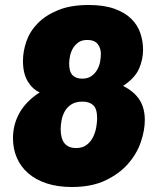

<svg xmlns="http://www.w3.org/2000/svg" viewBox="-20 -739 643 769"><path d="M560 -258Q560 -217 544 -170Q528 -123 493 -83Q458 -43 402.5 -16.5Q347 10 268 10Q211 10 167 -4.5Q123 -19 93 -45Q63 -71 47.5 -107Q32 -143 32 -185Q32 -241 58.5 -287.5Q85 -334 139 -369Q111 -381 91.5 -412.5Q72 -444 72 -495Q72 -534 86 -574Q100 -614 131.5 -646Q163 -678 213 -698.5Q263 -719 335 -719Q396 -719 438 -704Q480 -689 505.5 -664Q531 -639 542 -606.5Q553 -574 553 -540Q553 -500 536.5 -463Q520 -426 473 -395Q518 -372 539 -339Q560 -306 560 -258ZM311 -332Q282 -332 264.5 -320Q247 -308 238 -290.5Q229 -273 226 -254Q223 -235 223 -222Q223 -146 285 -146Q311 -146 327.5 -159Q344 -172 353 -190.5Q362 -209 365.5 -229.5Q369 -250 369 -265Q369 -304 353 -318Q337 -332 311 -332ZM329 -579Q307 -579 293 -568.5Q279 -558 271 -543.5Q263 -529 260 -512.5Q257 -496 257 -484Q257 -452 270.5 -438Q284 -424 309 -424Q332 -424 346.5 -434.5Q361 -445 369.5 -460Q378 -475 381 -492Q384 -509 384 -523Q384 -547 371 -563Q358 -579 329 -579Z"/></svg>

Font: PoetsenOne
Style: Regular
Weight: 400
Designer: Rodrigo Fuenzalida, Pablo Impallari
Foundry: Pablo Impallari, Rodrigo Fuenzalida
Version: Version 1.000; ttfautohint (v0.8) -G 200 -r 50